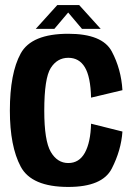

<svg xmlns="http://www.w3.org/2000/svg" viewBox="-20 -734 538 759"><path d="M250 5Q104.5 5 61.8 -75.5Q19 -156 19 -296.5Q19 -444.5 61.8 -522.5Q104.5 -600.5 250 -600.5Q384.5 -600.5 421.8 -530.8Q459 -461 464 -377.5L340 -348Q338 -430.5 315.5 -468Q293 -505.5 250 -505.5Q206 -505.5 180.5 -465Q155 -424.5 155 -296.5Q155 -177.5 180.8 -133.5Q206.5 -89.5 250 -89.5Q293 -89.5 315.5 -130.2Q338 -171 340 -245L464 -214Q459 -140 421.8 -67.5Q384.5 5 250 5ZM121.5 -620 206.5 -714H293L378 -620H304L249.5 -684.5L195 -620Z"/></svg>

Font: Anybody SemiBold
Style: Regular
Weight: 600
Designer: Tyler Finck
Foundry: Etcetera Type Company
Version: Version 1.010; ttfautohint (v1.8.3) -l 8 -r 50 -G 200 -x 14 